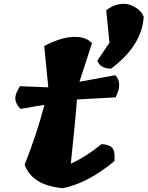

<svg xmlns="http://www.w3.org/2000/svg" viewBox="-20 -978 767 998"><path d="M549 -756 532 -925Q565 -950 599 -956Q633 -962 658 -952Q712 -931 727 -890Q717 -740 557 -621Q500 -622 486 -663ZM393 -553 579 -587Q619 -548 581 -472L380 -461Q375 -388 362.5 -268.5Q350 -149 348 -127Q430 -165 508 -229Q551 -226 565 -207.5Q579 -189 575 -141Q439 -27 308 0Q148 -13 108 -122Q170 -277 211 -433L86 -412Q60 -440 59.5 -466Q59 -492 84 -530L231 -524L210 -739Q293 -783 360 -786Q427 -789 458 -753Z"/></svg>

Font: Tillana ExtraBold
Style: Regular
Weight: 800
Designer: Lipi Raval (Devanagari, Latin), Jonny Pinhorn (Latin)
Foundry: Indian Type Foundry
Version: Version 2.003;PS 1.0;hotconv 1.0.79;makeotf.lib2.5.61930; tt